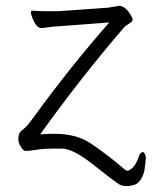

<svg xmlns="http://www.w3.org/2000/svg" viewBox="-20 -501 530 650"><path d="M288 -15Q339 20 370 46Q401 72 404.5 74.5Q408 77 411.5 77Q415 77 419 74Q438 65 450 29Q454 17 462 14Q463 14 464 14Q468 14 471 22Q474 28 473.5 37Q473 46 469 76Q460 114 437 124Q403 135 382 122Q362 109 294.5 55.5Q227 2 189 2Q179 2 169 2Q127 2 102.5 6Q78 10 67 10Q59 10 50.5 -4Q42 -18 42 -29.5Q42 -41 45 -48.5Q48 -56 59.5 -64Q71 -72 96 -107Q219 -276 350 -425L191 -413Q164 -412 122 -406H120Q104 -406 91 -437Q85 -450 85 -457.5Q85 -465 87 -465H89Q115 -463 136 -463H168Q180 -463 190 -464L346 -475L382 -481H386Q405 -479 422 -451Q429 -440 429 -434Q429 -428 417 -421Q405 -414 398 -406Q248 -231 116 -46Q139 -48 156 -48Q161 -48 165 -48Q240 -48 288 -15Z"/></svg>

Font: Moon Stars Kai T Light
Style: Regular
Weight: 300
Designer: GuiWonder
Version: Version 1.101